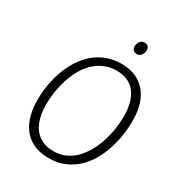

<svg xmlns="http://www.w3.org/2000/svg" viewBox="-212 -1047 1107 1194"><g transform="rotate(30 341.5 -450.5)"><path d="M318 10Q235 10 181.5 -25.5Q128 -61 102 -124Q76 -187 76 -267Q76 -326 86 -382.5Q96 -439 115.5 -490Q135 -541 163.5 -584Q192 -627 230 -658.5Q268 -690 315.5 -707.5Q363 -725 418 -725Q528 -725 591 -654.5Q654 -584 654 -450Q654 -399 646 -346Q638 -293 621 -241.5Q604 -190 577 -144.5Q550 -99 512.5 -64.5Q475 -30 427 -10Q379 10 318 10ZM321 -42Q368 -42 406.5 -59.5Q445 -77 475 -108Q505 -139 527.5 -179Q550 -219 564.5 -265Q579 -311 586 -358Q593 -405 593 -450Q593 -555 547.5 -614Q502 -673 414 -673Q367 -673 328 -656.5Q289 -640 258 -611Q227 -582 204.5 -543Q182 -504 167 -458.5Q152 -413 144.5 -365Q137 -317 137 -269Q137 -201 157 -150Q177 -99 218.5 -70.5Q260 -42 321 -42ZM468 -824Q453 -824 443 -833Q433 -842 433 -859Q433 -879 444.5 -895Q456 -911 477 -911Q489 -911 496 -906.5Q503 -902 507 -894.5Q511 -887 511 -877Q511 -855 498.5 -839.5Q486 -824 468 -824Z"/></g></svg>

Font: Noto Sans Display Light
Style: Italic
Weight: 300
Italic angle: -12°
Designer: Monotype Design Team
Foundry: Monotype Imaging Inc.
Version: Version 2.003